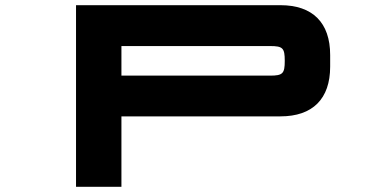

<svg xmlns="http://www.w3.org/2000/svg" viewBox="-20 -720 1491 740"><path d="M273 -700V0H448V-271.5H1061C1185 -271.5 1252.5 -339 1252.5 -463V-508C1252.5 -632.5 1185 -700 1061 -700ZM448 -428.5V-542.5H1020.5C1070 -542.5 1077.5 -535 1077.5 -485.5C1077.5 -436.5 1070 -428.5 1020.5 -428.5Z"/></svg>

Font: Melete Bold
Style: Regular
Weight: 700
Width: 6
Designer: Sora Sagano
Foundry: DOT COLON
Version: Version 0.200;FEAKit 1.0